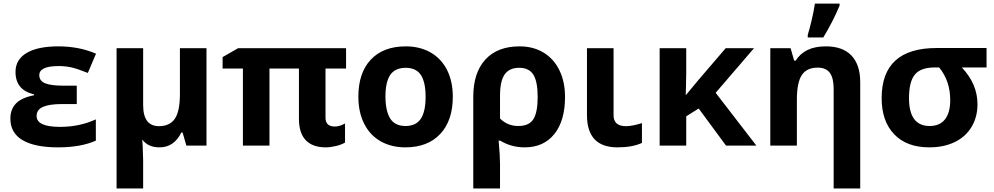

<svg xmlns="http://www.w3.org/2000/svg" viewBox="-20 -816 5569 1076"><path d="M309.1 -445.8Q200.2 -445.8 200.2 -395Q200.2 -362.8 232.7 -349.4Q265.1 -335.9 335 -335.9H410.2V-232.9H328.1Q256.8 -232.9 220.9 -217Q185.1 -201.2 185.1 -166Q185.1 -105 315.9 -105Q425.8 -105 517.1 -147V-27.8Q433.1 9.8 304.2 9.8Q175.3 9.8 106.7 -30.5Q38.1 -70.8 38.1 -150.9Q38.1 -203.1 69.3 -235.8Q100.6 -268.6 170.9 -282.2V-287.1Q66.9 -311 66.9 -413.1Q66.9 -481.9 128.9 -519Q190.9 -556.2 307.1 -556.2Q423.3 -556.2 518.1 -515.1L472.2 -407.2Q414.1 -430.7 380.4 -438.2Q346.7 -445.8 309.1 -445.8Z M874 9.8Q809.1 9.8 777.3 -34.2L779.8 7.3L782.2 84V240.2H633.3V-545.9H782.2V-227.1Q782.2 -108.9 871.1 -108.9Q932.6 -109.4 960.4 -151.4Q988.3 -193.4 988.3 -289.1V-545.9H1137.2V0H1024.4L1003.4 -73.2H996.1Q955.1 9.8 874 9.8Z M1804.2 -155.8Q1804.2 -106.9 1856.9 -106.9Q1883.3 -106.9 1913.6 -124V-17.1Q1893.6 -4.9 1862.5 2.4Q1831.5 9.8 1805.2 9.8Q1731.9 9.8 1693.6 -30.3Q1655.3 -70.3 1655.3 -149.9V-432.1H1490.2V0H1341.3V-432.1H1227.5V-496.1L1314.5 -545.9H1919.4V-432.1H1804.2Z M2517.6 -273.9Q2517.6 -140.6 2447.3 -65.4Q2377 9.8 2251.5 9.8Q2172.9 9.8 2112.8 -24.4Q2052.7 -58.6 2020.5 -123.5Q1988.3 -188 1988.3 -273.9Q1988.3 -407.7 2058.1 -481.9Q2127.9 -556.2 2254.4 -556.2Q2333 -556.2 2393.1 -522Q2453.1 -487.8 2485.4 -423.8Q2517.6 -359.9 2517.6 -273.9ZM2140.1 -274.4Q2140.6 -193.4 2167 -151.4Q2193.4 -109.9 2252.9 -109.9Q2312.5 -110.4 2338.9 -151.4Q2365.2 -192.4 2365.2 -273.4Q2365.2 -354.5 2338.9 -395.5Q2312.5 -436 2252.9 -436Q2193.4 -435.5 2166.5 -395.5Q2140.1 -355.5 2140.1 -274.4Z M2782.2 -280.8V-151.9Q2824.2 -109.9 2884.8 -109.9Q2945.3 -109.9 2969.2 -148.2Q2993.2 -186.5 2993.2 -272.5Q2993.2 -358.4 2969.2 -397.2Q2945.3 -436 2889.6 -436Q2834 -436 2808.1 -398.7Q2782.2 -361.3 2782.2 -280.8ZM3146.5 -272.9Q3146.5 -139.6 3086.7 -64.9Q3026.9 9.8 2920.4 9.8Q2845.2 9.8 2783.2 -27.8H2774.4Q2782.2 56.2 2782.2 103V240.2H2632.3V-273.9Q2632.3 -408.2 2700 -482.2Q2767.6 -556.2 2892.1 -556.2Q2967.8 -556.2 3025.4 -521.7Q3083 -487.3 3114.7 -422.9Q3146.5 -358.4 3146.5 -272.9Z M3418.5 -170.9Q3418 -108.9 3488.3 -108.9Q3522.5 -108.9 3577.6 -126V-15.1Q3524.4 9.8 3440.4 9.8Q3269.5 9.8 3269.5 -170.9V-545.9H3418.5Z M3825.7 0H3676.8V-545.9H3825.7V-402.8L3824.2 -324.2L3822.8 -284.2H3824.7L3893.6 -367.2L4046.9 -545.9H4205.6L3990.7 -295.9L4218.8 0H4048.8L3895.5 -208L3825.7 -164.1Z M4606.9 -556.2Q4702.1 -556.6 4751.5 -504.9Q4800.8 -453.1 4800.8 -356V240.2H4651.9V-318.8Q4651.9 -377.9 4630.9 -407.2Q4609.9 -436.5 4564 -437Q4501.5 -437.5 4473.6 -395.5Q4445.8 -353.5 4445.8 -256.8V0H4296.9V-545.9H4410.6L4430.7 -476.1H4439Q4489.3 -556.2 4606.9 -556.2ZM4685.1 -795.9V-784.2Q4647 -693.4 4593.8 -606H4506.8V-621.1Q4515.6 -647.5 4528.3 -701.2Q4541 -754.9 4546.9 -795.9Z M5305.2 -254.9Q5305.2 -362.3 5243.2 -438H5218.8Q5139.6 -438 5106.9 -397.9Q5074.2 -357.9 5074.2 -266.1Q5074.2 -109.9 5189.9 -109.9Q5246.6 -109.9 5275.9 -147.2Q5305.2 -184.6 5305.2 -254.9ZM5458 -231.9Q5458 -160.6 5425 -105.2Q5392.1 -49.8 5330.8 -20Q5269.5 9.8 5188 9.8Q5061 9.8 4991 -63.7Q4920.9 -137.2 4920.9 -266.1Q4920.9 -546.9 5229 -546.9H5508.8V-438H5370.1Q5458 -345.2 5458 -231.9Z"/></svg>

Font: NotoSans-Bold
Style: Bold
Weight: 700
Designer: Monotype Design team
Foundry: Monotype Imaging Inc.
Version: Version 1.04